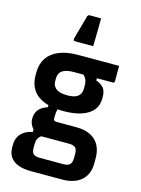

<svg xmlns="http://www.w3.org/2000/svg" viewBox="-152 -895 903 1229"><g transform="rotate(15 300.0 -280.5)"><path d="M100 -77Q100 -100 108 -118.5Q116 -137 133.5 -151Q151 -165 178 -173V-205L241 -181Q238 -166 236.5 -150.5Q235 -135 235 -118Q235 -106 240 -101.5Q245 -97 257 -97H386Q445 -97 483 -77Q521 -57 539.5 -21.5Q558 14 558 60V97Q558 131 547.5 159Q537 187 515 207.5Q493 228 460.5 239Q428 250 384 250H180Q128 250 93.5 236.5Q59 223 41.5 197.5Q24 172 24 134V116Q24 86 36.5 63Q49 40 72 25Q95 10 126 5V-33L200 12Q183 17 174.5 26Q166 35 161.5 46.5Q157 58 157 73V104Q157 121 162.5 132Q168 143 180 148Q192 153 212 153H370Q385 153 395 149.5Q405 146 411 140Q418 133 421 121.5Q424 110 424 96V69Q424 41 412 29Q400 17 370 17H190Q167 17 146.5 4.5Q126 -8 113 -30Q100 -52 100 -77ZM339 -439 433 -446V-419Q468 -407 484 -386Q500 -365 500 -331V-316Q500 -272 475.5 -241Q451 -210 401.5 -192.5Q352 -175 278 -175Q204 -175 152.5 -195.5Q101 -216 75 -255Q49 -294 49 -348V-370Q49 -425 75 -464.5Q101 -504 152.5 -525.5Q204 -547 278 -547Q346 -547 414 -547Q482 -547 550 -547Q550 -522 550 -496.5Q550 -471 550 -445Q550 -441 547 -437.5Q544 -434 539 -434Q496 -434 455 -434Q414 -434 371 -434Q328 -434 278 -434Q230 -434 205 -417Q180 -400 180 -364V-347Q180 -332 184.5 -322Q189 -312 197 -303Q209 -291 229 -285Q249 -279 278 -279Q326 -279 348 -296.5Q370 -314 370 -350V-371Q370 -385 367 -396.5Q364 -408 357.5 -418Q351 -428 339 -439ZM237 -626Q230 -626 227.5 -630.5Q225 -635 226 -641Q235 -676 241.5 -697.5Q248 -719 254 -742Q260 -765 270 -801Q272 -805 275.5 -808Q279 -811 286 -811Q304 -811 319.5 -811Q335 -811 360 -811Q360 -773 359.5 -746Q359 -719 358.5 -692Q358 -665 357 -626Q328 -626 299.5 -626Q271 -626 237 -626Z"/></g></svg>

Font: RecMonoLinear Nerd Font Mono
Style: Bold
Weight: 700
Monospace: yes
Version: Version 1.085; ttfautohint (v1.8.4.7-5d5b);Nerd Fonts 3.2.1